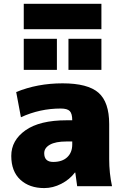

<svg xmlns="http://www.w3.org/2000/svg" viewBox="-20 -960 650 990"><path d="M323.2 -339.8H352.5Q352.5 -374 339.8 -387.2Q327.1 -400.4 293 -400.4Q185.5 -400.4 87.9 -355.5L63.5 -485.4Q172.9 -530.3 302.7 -530.3Q432.6 -530.3 487.8 -481.9Q543 -433.6 543 -320.3V-139.6Q543 -67.4 557.6 0H377.9Q372.1 -37.1 368.2 -70.3H366.2Q338.9 -34.2 295.9 -12.2Q252.9 9.8 208 9.8Q131.8 9.8 85 -33.2Q38.1 -76.2 38.1 -156.2Q38.1 -236.3 111.3 -288.1Q184.6 -339.8 323.2 -339.8ZM102.5 -599.6V-759.8H273.4V-599.6ZM102.5 -809.6V-940.4H502.9V-809.6ZM208 -169.9Q208 -125 254.4 -125Q300.8 -125 326.7 -149.4Q352.5 -173.8 352.5 -214.8V-230.5H323.2Q266.6 -230.5 237.3 -213.9Q208 -197.3 208 -169.9ZM333 -599.6V-759.8H502.9V-599.6Z"/></svg>

Font: GenEi M Gothic v2 Black
Style: Regular
Weight: 900
Version: Version 2.0